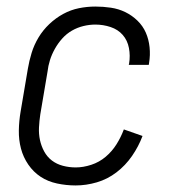

<svg xmlns="http://www.w3.org/2000/svg" viewBox="-20 -558 540 586"><path d="M211 8Q182 8 154 2Q126 -4 104 -18.5Q82 -33 66.5 -55.5Q51 -78 44 -104.5Q37 -131 37.5 -160Q38 -189 43 -218L65 -348Q69 -372 76.5 -396.5Q84 -421 97.5 -443.5Q111 -466 130.5 -484.5Q150 -503 173 -515.5Q196 -528 221 -533Q246 -538 271 -538Q295 -538 318.5 -534.5Q342 -531 362.5 -521Q383 -511 399.5 -495Q416 -479 425 -458.5Q434 -438 436.5 -414Q439 -390 435 -366Q435 -364 434.5 -362.5Q434 -361 434 -360H373Q373 -361 373.5 -362Q374 -363 374 -364Q378 -388 373.5 -411.5Q369 -435 354.5 -451.5Q340 -468 317.5 -475.5Q295 -483 271 -483Q253 -483 234.5 -478.5Q216 -474 199.5 -464.5Q183 -455 170 -440.5Q157 -426 147.5 -409Q138 -392 132.5 -374.5Q127 -357 125 -339L103 -209Q100 -189 99 -169Q98 -149 102 -130.5Q106 -112 115 -95.5Q124 -79 138.5 -68Q153 -57 172 -52Q191 -47 211 -47Q234 -47 258.5 -55Q283 -63 302.5 -79.5Q322 -96 335.5 -117.5Q349 -139 358 -163L415 -143Q403 -111 383 -82Q363 -53 335.5 -32Q308 -11 275.5 -1.5Q243 8 211 8Z"/></svg>

Font: Iosevka Slab Light
Style: Italic
Weight: 300
Italic angle: -9°
Monospace: yes
Designer: Belleve Invis
Foundry: Belleve Invis
Version: Version 11.1.1; ttfautohint (v1.8.3)